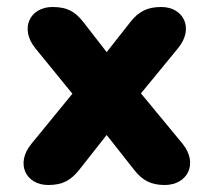

<svg xmlns="http://www.w3.org/2000/svg" viewBox="-20 -521 609 549"><path d="M118 8C160 8 183 -6 207 -36L285 -135L363 -36C387 -5 412 8 451 8C516 8 548 -53 502 -110L383 -254L489 -383C536 -440 505 -501 441 -501C401 -501 376 -488 352 -457L285 -372L219 -457C195 -488 172 -501 130 -501C66 -501 35 -440 81 -383L187 -253L70 -110C23 -53 54 8 118 8Z"/></svg>

Font: SN Pro Heavy
Style: Regular
Weight: 800
Designer: Tobias Whetton
Foundry: Supernotes
Version: Version 1.001;Glyphs 3.2 (3249)